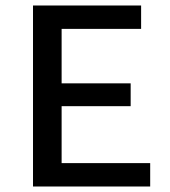

<svg xmlns="http://www.w3.org/2000/svg" viewBox="-20 -678 619 698"><path d="M526 0H100V-658H493V-573H204V-85H526ZM134 -292V-375H455V-292Z"/></svg>

Font: Ysabeau Infant SemiBold
Style: Regular
Weight: 600
Designer: Christian Thalmann (Catharsis Fonts)
Version: Version 2.002; featfreeze: ss01,ss02,lnum